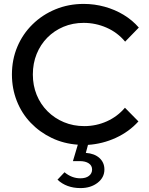

<svg xmlns="http://www.w3.org/2000/svg" viewBox="-20 -731 760 982"><path d="M392 231Q320 231 274 188L310 150Q347 181 391 181Q419 181 435 168.5Q451 156 451 136Q451 116 434 104.5Q417 93 388 93H353L378 9Q306 4 244.5 -25.5Q183 -55 137 -103Q91 -151 66 -214.5Q41 -278 41 -350Q41 -426 68.5 -491.5Q96 -557 146.5 -606.5Q197 -656 264 -683.5Q331 -711 408 -711Q463 -711 515.5 -696.5Q568 -682 612.5 -655Q657 -628 690 -590L620 -518Q581 -565 525 -589.5Q469 -614 408 -614Q352 -614 304.5 -594Q257 -574 222 -538.5Q187 -503 167.5 -455Q148 -407 148 -350Q148 -294 167.5 -246Q187 -198 223 -162Q259 -126 307 -106Q355 -86 411 -86Q472 -86 526.5 -110.5Q581 -135 619 -180L688 -110Q640 -57 572.5 -26Q505 5 430 10L419 51Q463 54 488.5 77Q514 100 514 136Q514 177 479 204Q444 231 392 231Z"/></svg>

Font: Red Hat Display SemiBold
Style: Regular
Weight: 600
Designer: Pentagram, MCKL
Foundry: Pentagram, MCKL
Version: Version 1.023